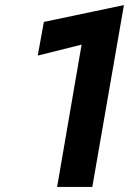

<svg xmlns="http://www.w3.org/2000/svg" viewBox="-20 -733 517 753"><path d="M128 -515 300 -558 204 0H342L466 -713L152 -647Z"/></svg>

Font: Jost* 600 Semi Italic
Style: Italic
Weight: 600
Italic angle: -10°
Version: Version 3.200; ttfautohint (v0.97) -l 8 -r 50 -G 200 -x 14 -